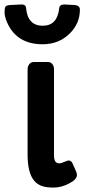

<svg xmlns="http://www.w3.org/2000/svg" viewBox="-34 -827 387 855"><path d="M206.5 -134.3Q206.5 -99.6 229.5 -99.6Q237.3 -99.6 247.1 -104Q266.1 -112.3 272.9 -112.3Q283.2 -112.3 289.6 -98.1L304.7 -64Q308.6 -55.7 308.6 -48.3Q308.6 -27.3 272.5 -9.3Q238.3 8.3 204.8 8.3Q171.4 8.3 151.4 1Q131.3 -6.3 117.2 -23.4Q88.9 -58.6 88.9 -137.7V-518.6Q88.9 -532.2 96.7 -541.5Q104.5 -550.8 115.2 -550.8H180.7Q191.9 -550.8 199.2 -541.5Q206.5 -532.2 206.5 -518.6ZM51.3 -806.6 62.5 -807.1Q80.6 -807.1 82 -792Q88.9 -712.4 156.2 -712.4Q221.2 -712.4 229.5 -789.6Q231 -807.1 252.4 -807.1L297.9 -804.7Q321.8 -802.7 321.8 -784.2Q321.8 -722.2 276.4 -677.7Q228 -629.9 155.8 -629.9Q41.5 -629.9 -1.5 -725.1Q-13.7 -752.4 -13.7 -772.2Q-13.7 -792 -9.3 -797.9Q-4.9 -803.7 12.2 -804.7Z"/></svg>

Font: Capriola
Style: Regular
Weight: 400
Designer: Viktoriya Grabowska
Foundry: Viktoriya Grabowska
Version: Version 1.007